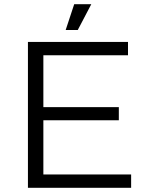

<svg xmlns="http://www.w3.org/2000/svg" viewBox="-20 -901 709 921"><path d="M188 -324H550V-387H188V-636H594V-700H114V0H609V-64H188ZM353 -757 418 -881H336L295 -757Z"/></svg>

Font: Montserrat Z
Style: Regular
Weight: 400
Designer: Julieta Ulanovsky
Foundry: Julieta Ulanovsky
Version: Version 8.000